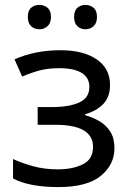

<svg xmlns="http://www.w3.org/2000/svg" viewBox="-20 -750 530 780"><path d="M226 -546Q318 -546 372.5 -509Q427 -472 427 -405Q427 -356 399.5 -327.5Q372 -299 326 -286V-282Q358 -273 385 -257Q412 -241 428.5 -214.5Q445 -188 445 -148Q445 -81 389.5 -35.5Q334 10 216 10Q158 10 111 1Q64 -8 33 -25V-104Q67 -88 113.5 -75Q160 -62 215 -62Q275 -62 316.5 -82.5Q358 -103 358 -153Q358 -243 205 -243H133V-315H191Q260 -315 301.5 -333.5Q343 -352 343 -397Q343 -435 311.5 -454Q280 -473 221 -473Q177 -473 143.5 -464.5Q110 -456 70 -439L39 -509Q123 -546 226 -546ZM93 -681Q93 -707 106.5 -718.5Q120 -730 140 -730Q159 -730 173 -718.5Q187 -707 187 -681Q187 -656 173 -643.5Q159 -631 140 -631Q120 -631 106.5 -643.5Q93 -656 93 -681ZM281 -681Q281 -707 294.5 -718.5Q308 -730 327 -730Q346 -730 360 -718.5Q374 -707 374 -681Q374 -656 360 -643.5Q346 -631 327 -631Q308 -631 294.5 -643.5Q281 -656 281 -681Z"/></svg>

Font: Apis
Style: Regular
Weight: 400
Designer: Monotype Design Team
Foundry: Monotype Imaging Inc.
Version: Version 2.000; build 0001